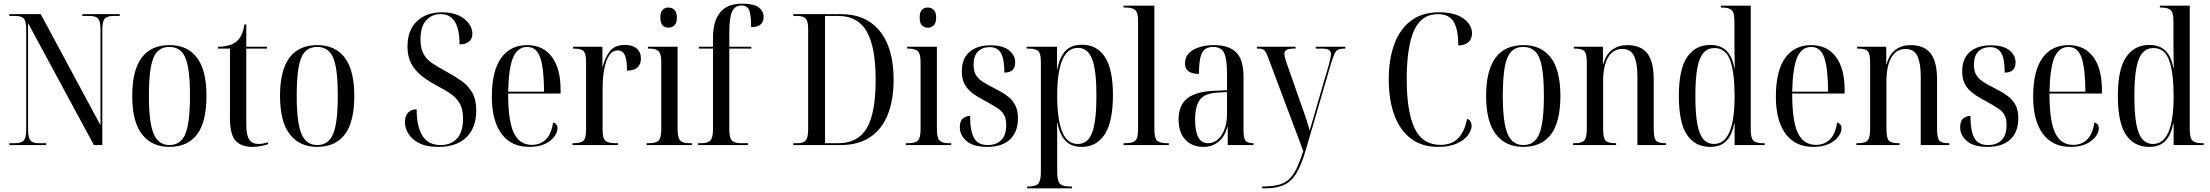

<svg xmlns="http://www.w3.org/2000/svg" viewBox="-20 -791 12052 1047"><path d="M31 0V-10H61Q97 -10 110 -25.5Q123 -41 123 -86V-631Q123 -674 110.5 -689Q98 -704 64 -704H31V-714H202L528 -108V-630Q528 -674 515.5 -689Q503 -704 469 -704H429V-714H633V-704H597Q563 -704 550.5 -688.5Q538 -673 538 -629V0H492L133 -665V-86Q133 -41 145.5 -25.5Q158 -10 192 -10H232V0Z M903 10Q808 10 754.5 -58.5Q701 -127 701 -268Q701 -545 905 -545Q1002 -545 1054 -476.5Q1106 -408 1106 -268Q1106 -126 1054.5 -58Q1003 10 903 10ZM904 0Q966 0 991 -61.5Q1016 -123 1016 -268Q1016 -366 1005.5 -424.5Q995 -483 970 -509Q945 -535 903 -535Q862 -535 837.5 -509Q813 -483 802.5 -424.5Q792 -366 792 -268Q792 -122 818 -61Q844 0 904 0Z M1357 10Q1295 10 1264.5 -24Q1234 -58 1234 -144V-526H1169V-536Q1233 -537 1266 -562Q1286 -577 1297 -601.5Q1308 -626 1313 -658H1323V-536H1436V-526H1323V-113Q1323 -54 1339 -30Q1355 -6 1389 -6Q1412 -6 1442 -15V-5Q1429 0 1406 5Q1383 10 1357 10Z M1709 10Q1614 10 1560.5 -58.5Q1507 -127 1507 -268Q1507 -545 1711 -545Q1808 -545 1860 -476.5Q1912 -408 1912 -268Q1912 -126 1860.5 -58Q1809 10 1709 10ZM1710 0Q1772 0 1797 -61.5Q1822 -123 1822 -268Q1822 -366 1811.5 -424.5Q1801 -483 1776 -509Q1751 -535 1709 -535Q1668 -535 1643.5 -509Q1619 -483 1608.5 -424.5Q1598 -366 1598 -268Q1598 -122 1624 -61Q1650 0 1710 0Z M2370 10Q2306 10 2265.5 -10.5Q2225 -31 2206.5 -62.5Q2188 -94 2188 -126Q2188 -159 2205.5 -177Q2223 -195 2252 -195Q2252 -103 2283 -51.5Q2314 0 2383 0Q2440 0 2472.5 -36Q2505 -72 2505 -144Q2505 -194 2488 -225Q2471 -256 2438 -279Q2405 -302 2355 -328Q2309 -353 2274.5 -381.5Q2240 -410 2221 -447.5Q2202 -485 2202 -537Q2202 -626 2253.5 -675Q2305 -724 2391 -724Q2444 -724 2480.5 -707Q2517 -690 2536.5 -663Q2556 -636 2556 -607Q2556 -580 2538 -564.5Q2520 -549 2486 -549Q2486 -714 2383 -714Q2334 -714 2303.5 -679.5Q2273 -645 2273 -577Q2273 -528 2289 -498Q2305 -468 2337.5 -446Q2370 -424 2417 -399Q2463 -374 2499 -348Q2535 -322 2556 -284.5Q2577 -247 2577 -188Q2577 -96 2524 -43Q2471 10 2370 10Z M2866 10Q2767 10 2714.5 -62Q2662 -134 2662 -263Q2662 -404 2712.5 -474.5Q2763 -545 2855 -545Q2941 -545 2989 -481.5Q3037 -418 3037 -301V-281H2751Q2751 -129 2782.5 -65Q2814 -1 2880 -1Q2927 -1 2957 -31Q2987 -61 2996 -123Q3020 -117 3020 -91Q3020 -70 3003 -46.5Q2986 -23 2952 -6.5Q2918 10 2866 10ZM2947 -291Q2946 -421 2925.5 -478Q2905 -535 2855 -535Q2803 -535 2778.5 -478.5Q2754 -422 2751 -291Z M3102 0V-10H3106Q3148 -10 3162 -24Q3176 -38 3176 -83V-454Q3176 -498 3162.5 -512Q3149 -526 3108 -526H3105V-536H3265V-428H3267Q3279 -477 3305.5 -511.5Q3332 -546 3388 -546Q3430 -546 3452.5 -526Q3475 -506 3475 -472Q3475 -441 3456.5 -423.5Q3438 -406 3399 -406Q3399 -468 3386.5 -492Q3374 -516 3349 -516Q3320 -516 3301.5 -488Q3283 -460 3274.5 -412Q3266 -364 3266 -302V-84Q3266 -39 3280 -24.5Q3294 -10 3338 -10H3350V0Z M3625 -640Q3606 -640 3593.5 -652.5Q3581 -665 3581 -695Q3581 -725 3593.5 -737.5Q3606 -750 3625 -750Q3644 -750 3657.5 -737.5Q3671 -725 3671 -695Q3671 -665 3657.5 -652.5Q3644 -640 3625 -640ZM3506 0V-10H3519Q3557 -10 3571.5 -24.5Q3586 -39 3586 -86V-451Q3586 -496 3572 -511Q3558 -526 3521 -526H3513V-536H3675V-86Q3675 -40 3689 -25Q3703 -10 3741 -10H3753V0Z M3787 0V-10H3805Q3837 -10 3852.5 -24Q3868 -38 3868 -85V-526H3791V-536H3868V-585Q3868 -675 3906.5 -723Q3945 -771 4028 -771Q4091 -771 4117.5 -750.5Q4144 -730 4144 -699Q4144 -643 4076 -643Q4076 -706 4066 -733.5Q4056 -761 4024 -761Q3987 -761 3972 -727.5Q3957 -694 3957 -611V-536H4077V-526H3957V-86Q3957 -38 3972 -24Q3987 -10 4020 -10H4059V0Z M4306 0V-10H4328Q4361 -10 4374 -25.5Q4387 -41 4387 -85V-633Q4387 -675 4373.5 -689.5Q4360 -704 4327 -704H4306V-714H4565Q4703 -714 4778 -621Q4853 -528 4853 -357Q4853 -247 4821.5 -167Q4790 -87 4725.5 -43.5Q4661 0 4564 0ZM4551 -10Q4658 -10 4706.5 -92Q4755 -174 4755 -357Q4755 -534 4706.5 -619Q4658 -704 4552 -704H4479V-10Z M5039 -640Q5020 -640 5007.5 -652.5Q4995 -665 4995 -695Q4995 -725 5007.5 -737.5Q5020 -750 5039 -750Q5058 -750 5071.5 -737.5Q5085 -725 5085 -695Q5085 -665 5071.5 -652.5Q5058 -640 5039 -640ZM4920 0V-10H4933Q4971 -10 4985.5 -24.5Q5000 -39 5000 -86V-451Q5000 -496 4986 -511Q4972 -526 4935 -526H4927V-536H5089V-86Q5089 -40 5103 -25Q5117 -10 5155 -10H5167V0Z M5363 10Q5287 10 5250.5 -22Q5214 -54 5214 -97Q5214 -132 5231.5 -145.5Q5249 -159 5270 -159Q5270 -77 5291.5 -38.5Q5313 0 5366 0Q5413 0 5440 -27Q5467 -54 5467 -109Q5467 -143 5456 -163.5Q5445 -184 5421 -200Q5397 -216 5359 -237Q5314 -260 5284.5 -282Q5255 -304 5240 -332Q5225 -360 5225 -402Q5225 -472 5267 -508Q5309 -544 5382 -544Q5448 -544 5482 -517Q5516 -490 5516 -451Q5516 -395 5457 -395Q5457 -470 5438 -502Q5419 -534 5378 -534Q5336 -534 5312.5 -509.5Q5289 -485 5289 -438Q5289 -405 5301 -383.5Q5313 -362 5338.5 -345.5Q5364 -329 5402 -310Q5442 -290 5471 -269Q5500 -248 5515.5 -219Q5531 -190 5531 -145Q5531 -72 5488 -31Q5445 10 5363 10Z M5581 236V226H5586Q5627 226 5641.5 211Q5656 196 5656 148V-454Q5656 -500 5641 -513Q5626 -526 5589 -526H5578V-536H5744V-415H5746Q5759 -481 5790.5 -514Q5822 -547 5880 -547Q5962 -547 6005.5 -480Q6049 -413 6049 -273Q6049 -128 6004.5 -59Q5960 10 5878 10Q5822 10 5790.5 -23Q5759 -56 5746 -121H5744Q5745 -89 5745 -57.5Q5745 -26 5745 7V147Q5745 195 5759.5 210.5Q5774 226 5814 226H5826V236ZM5858 -6Q5913 -6 5936 -69Q5959 -132 5959 -268Q5959 -410 5935 -470Q5911 -530 5858 -530Q5745 -530 5745 -268Q5745 -143 5771.5 -74.5Q5798 -6 5858 -6Z M6107 0V-10H6115Q6156 -10 6171 -24Q6186 -38 6186 -84V-678Q6186 -724 6169.5 -737Q6153 -750 6119 -750H6107V-760H6275V-86Q6275 -39 6289 -24.5Q6303 -10 6345 -10H6354V0Z M6542 10Q6481 10 6444 -29Q6407 -68 6407 -140Q6407 -218 6455 -255Q6503 -292 6601 -296L6671 -299V-389Q6671 -469 6655.5 -502Q6640 -535 6595 -535Q6551 -535 6534.5 -502Q6518 -469 6518 -388Q6442 -388 6442 -445Q6442 -494 6487.5 -519.5Q6533 -545 6602 -545Q6680 -545 6720.5 -506Q6761 -467 6761 -372V-83Q6761 -38 6772 -24Q6783 -10 6813 -10H6816V0H6675V-99H6673Q6658 -44 6623.5 -17Q6589 10 6542 10ZM6568 -10Q6598 -10 6621.5 -31Q6645 -52 6658 -88Q6671 -124 6671 -168V-289L6620 -286Q6549 -282 6523 -247Q6497 -212 6497 -137Q6497 -10 6568 -10Z M6863 226Q6914 226 6949 217.5Q6984 209 7008 187.5Q7032 166 7050 128.5Q7068 91 7087 33L6898 -470Q6885 -506 6875.5 -516Q6866 -526 6844 -526H6834V-536H7045V-526H7040Q7009 -526 6996.5 -519.5Q6984 -513 6984 -497Q6984 -487 6988 -472.5Q6992 -458 6999 -439L7072 -231Q7084 -197 7091.5 -175.5Q7099 -154 7106 -133Q7113 -112 7122 -79Q7131 -109 7141 -144.5Q7151 -180 7161 -214L7227 -440Q7233 -462 7235.5 -475.5Q7238 -489 7238 -496Q7238 -511 7227 -518.5Q7216 -526 7186 -526H7155V-536H7316V-526H7310Q7289 -526 7277.5 -520.5Q7266 -515 7258 -498.5Q7250 -482 7240 -451L7102 22Q7077 109 7048.5 155Q7020 201 6979.5 218.5Q6939 236 6877 236H6863Z M7822 10Q7733 10 7673 -36Q7613 -82 7583 -164.5Q7553 -247 7553 -358Q7553 -468 7583.5 -550.5Q7614 -633 7675 -678.5Q7736 -724 7827 -724Q7914 -724 7960.5 -690Q8007 -656 8007 -609Q8007 -578 7986.5 -560.5Q7966 -543 7932 -543Q7932 -633 7906.5 -673.5Q7881 -714 7822 -714Q7730 -714 7690.5 -623.5Q7651 -533 7651 -359Q7651 -182 7694 -91.5Q7737 -1 7836 -1Q7897 -1 7932 -37.5Q7967 -74 7980 -143Q7994 -138 7999.5 -127Q8005 -116 8005 -106Q8005 -81 7985.5 -54.5Q7966 -28 7925.5 -9Q7885 10 7822 10Z M8286 10Q8191 10 8137.5 -58.5Q8084 -127 8084 -268Q8084 -545 8288 -545Q8385 -545 8437 -476.5Q8489 -408 8489 -268Q8489 -126 8437.5 -58Q8386 10 8286 10ZM8287 0Q8349 0 8374 -61.5Q8399 -123 8399 -268Q8399 -366 8388.5 -424.5Q8378 -483 8353 -509Q8328 -535 8286 -535Q8245 -535 8220.5 -509Q8196 -483 8185.5 -424.5Q8175 -366 8175 -268Q8175 -122 8201 -61Q8227 0 8287 0Z M8558 0V-10H8565Q8606 -10 8619.5 -25Q8633 -40 8633 -89V-450Q8633 -497 8620.5 -511.5Q8608 -526 8567 -526H8562V-536H8721V-442H8723Q8738 -495 8772 -520Q8806 -545 8853 -545Q8927 -545 8962.5 -500.5Q8998 -456 8998 -357V-89Q8998 -40 9010 -25Q9022 -10 9061 -10H9065V0H8909V-374Q8909 -448 8890.5 -486Q8872 -524 8826 -524Q8776 -524 8749 -478Q8722 -432 8722 -346V-87Q8722 -40 8734.5 -25Q8747 -10 8788 -10H8793V0Z M9306 10Q9224 10 9179.5 -55.5Q9135 -121 9135 -268Q9135 -415 9180.5 -480.5Q9226 -546 9306 -546Q9362 -546 9394 -515Q9426 -484 9438 -419H9440Q9439 -467 9438.5 -503.5Q9438 -540 9438 -567V-675Q9438 -723 9422.5 -736.5Q9407 -750 9369 -750H9364V-760H9527V-84Q9527 -39 9541.5 -24.5Q9556 -10 9594 -10H9603V0H9439V-117H9437Q9424 -53 9393 -21.5Q9362 10 9306 10ZM9327 -6Q9439 -6 9439 -266Q9439 -396 9414.5 -462.5Q9390 -529 9329 -529Q9294 -529 9270.5 -504Q9247 -479 9236 -421.5Q9225 -364 9225 -267Q9225 -170 9236 -113Q9247 -56 9269.5 -31Q9292 -6 9327 -6Z M9868 10Q9769 10 9716.5 -62Q9664 -134 9664 -263Q9664 -404 9714.5 -474.5Q9765 -545 9857 -545Q9943 -545 9991 -481.5Q10039 -418 10039 -301V-281H9753Q9753 -129 9784.5 -65Q9816 -1 9882 -1Q9929 -1 9959 -31Q9989 -61 9998 -123Q10022 -117 10022 -91Q10022 -70 10005 -46.5Q9988 -23 9954 -6.5Q9920 10 9868 10ZM9949 -291Q9948 -421 9927.5 -478Q9907 -535 9857 -535Q9805 -535 9780.5 -478.5Q9756 -422 9753 -291Z M10103 0V-10H10110Q10151 -10 10164.5 -25Q10178 -40 10178 -89V-450Q10178 -497 10165.5 -511.5Q10153 -526 10112 -526H10107V-536H10266V-442H10268Q10283 -495 10317 -520Q10351 -545 10398 -545Q10472 -545 10507.5 -500.5Q10543 -456 10543 -357V-89Q10543 -40 10555 -25Q10567 -10 10606 -10H10610V0H10454V-374Q10454 -448 10435.5 -486Q10417 -524 10371 -524Q10321 -524 10294 -478Q10267 -432 10267 -346V-87Q10267 -40 10279.5 -25Q10292 -10 10333 -10H10338V0Z M10818 10Q10742 10 10705.5 -22Q10669 -54 10669 -97Q10669 -132 10686.5 -145.5Q10704 -159 10725 -159Q10725 -77 10746.5 -38.5Q10768 0 10821 0Q10868 0 10895 -27Q10922 -54 10922 -109Q10922 -143 10911 -163.5Q10900 -184 10876 -200Q10852 -216 10814 -237Q10769 -260 10739.5 -282Q10710 -304 10695 -332Q10680 -360 10680 -402Q10680 -472 10722 -508Q10764 -544 10837 -544Q10903 -544 10937 -517Q10971 -490 10971 -451Q10971 -395 10912 -395Q10912 -470 10893 -502Q10874 -534 10833 -534Q10791 -534 10767.5 -509.5Q10744 -485 10744 -438Q10744 -405 10756 -383.5Q10768 -362 10793.5 -345.5Q10819 -329 10857 -310Q10897 -290 10926 -269Q10955 -248 10970.5 -219Q10986 -190 10986 -145Q10986 -72 10943 -31Q10900 10 10818 10Z M11271 10Q11172 10 11119.5 -62Q11067 -134 11067 -263Q11067 -404 11117.5 -474.5Q11168 -545 11260 -545Q11346 -545 11394 -481.5Q11442 -418 11442 -301V-281H11156Q11156 -129 11187.5 -65Q11219 -1 11285 -1Q11332 -1 11362 -31Q11392 -61 11401 -123Q11425 -117 11425 -91Q11425 -70 11408 -46.5Q11391 -23 11357 -6.5Q11323 10 11271 10ZM11352 -291Q11351 -421 11330.5 -478Q11310 -535 11260 -535Q11208 -535 11183.5 -478.5Q11159 -422 11156 -291Z M11700 10Q11618 10 11573.5 -55.5Q11529 -121 11529 -268Q11529 -415 11574.5 -480.5Q11620 -546 11700 -546Q11756 -546 11788 -515Q11820 -484 11832 -419H11834Q11833 -467 11832.5 -503.5Q11832 -540 11832 -567V-675Q11832 -723 11816.5 -736.5Q11801 -750 11763 -750H11758V-760H11921V-84Q11921 -39 11935.5 -24.5Q11950 -10 11988 -10H11997V0H11833V-117H11831Q11818 -53 11787 -21.5Q11756 10 11700 10ZM11721 -6Q11833 -6 11833 -266Q11833 -396 11808.5 -462.5Q11784 -529 11723 -529Q11688 -529 11664.5 -504Q11641 -479 11630 -421.5Q11619 -364 11619 -267Q11619 -170 11630 -113Q11641 -56 11663.5 -31Q11686 -6 11721 -6Z"/></svg>

Font: Noto Serif Display Condensed
Style: Regular
Weight: 400
Width: 3
Designer: Monotype Design Team
Foundry: Monotype Imaging Inc.
Version: Version 2.009